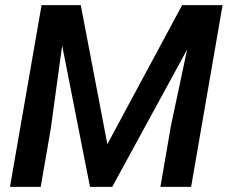

<svg xmlns="http://www.w3.org/2000/svg" viewBox="-20 -731 894 751"><path d="M142.6 -710.9 19 0H139.2L178.7 -228L223.1 -553.2L332 0H418.9L711.9 -537.1L648.9 -240.7L607.4 0H727.5L850.6 -710.9H692.4L399.9 -167L295.9 -710.9Z"/></svg>

Font: Roboto Medium
Style: Italic
Weight: 500
Italic angle: -12°
Designer: Google
Version: Version 2.137; 2017